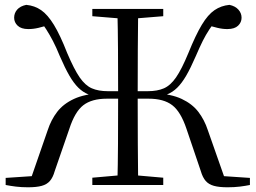

<svg xmlns="http://www.w3.org/2000/svg" viewBox="-20 -765 1057 794"><path d="M361.8 0V-30.1L497.9 -42.1H518.4L655.1 -30.1V0ZM361.8 -698V-728H655.1V-698L518.4 -686.9H497.9ZM465.3 0Q467.5 -83.6 468 -171.4Q468.5 -259.1 468.5 -361.1V-377.4Q468.5 -473.3 468 -559.2Q467.5 -645 465.3 -728H551.4Q550.4 -646 549.9 -560.4Q549.4 -474.7 549.4 -377.4V-361.1Q549.4 -260.3 549.9 -172.2Q550.4 -84.1 551.4 0ZM810.4 -57.5 751.3 -231.8Q727.6 -302.9 692.4 -329.9Q657.3 -356.9 594.6 -356.9H507.5V-387.9H591.4Q630.5 -387.9 657.6 -399.7Q684.8 -411.4 708 -444.9Q731.3 -478.5 759 -545.6Q789.1 -620.1 814.4 -662.2Q839.7 -704.4 867.1 -723Q894.4 -741.7 928.9 -744.9Q952.9 -739.8 965.9 -725.2Q979 -710.6 979 -691.7Q979 -672.5 964.6 -658.8Q950.2 -645 920.9 -644.8Q901.4 -644.5 879 -649.9Q856.5 -655.3 827.4 -664.4L879.6 -689.5Q860.4 -665.3 845.8 -643.3Q831.3 -621.3 818.4 -595.7Q805.6 -570 789.9 -533.3Q768.3 -483.5 750 -452Q731.6 -420.6 712.7 -402.1Q693.8 -383.6 671 -374.5Q648.2 -365.5 616.8 -360.1L618.8 -379.7Q688.1 -376.3 731.4 -355.9Q774.8 -335.5 800.1 -302.6Q825.4 -269.6 839.4 -226.8L912.4 -19.1L873.4 -38.7L1013.5 -29.3V0Q994.7 3.8 971.7 6.7Q948.8 9.5 920.9 9.5Q885.9 9.5 864.5 3.5Q843.1 -2.4 830.6 -16.8Q818 -31.3 810.4 -57.5ZM206.3 -57.5Q198.9 -31 186.3 -16.6Q173.8 -2.2 152.4 3.6Q131 9.5 95.8 9.5Q68.9 9.5 46 6.7Q23 3.8 3.4 0V-29.3L144.3 -38.7L105.3 -19.1L177.3 -226.8Q191.3 -269.6 216.6 -302.6Q241.9 -335.5 285.8 -355.9Q329.8 -376.3 398.4 -379.7L399.1 -360.1Q368.7 -365.5 345.9 -374.5Q323.1 -383.6 304.2 -402.1Q285.3 -420.6 267 -452Q248.8 -483.5 227.2 -533.3Q212.3 -570 198.8 -595.7Q185.4 -621.3 171.4 -643.3Q157.5 -665.3 138.3 -689.5L188.5 -664.4Q162.2 -655.3 139.4 -649.9Q116.7 -644.5 96.2 -644.8Q67.5 -645 53 -658.8Q38.5 -672.5 38.5 -691.7Q38.5 -710.8 51 -725.3Q63.6 -739.8 88.6 -744.9Q123.3 -741.7 150.2 -723Q177.2 -704.4 203 -662.2Q228.8 -620.1 257.9 -545.6Q286.4 -478.5 309.5 -444.9Q332.7 -411.4 359.9 -399.7Q387.1 -387.9 425.5 -387.9H510V-356.9H422.1Q359.6 -356.9 324.6 -329.9Q289.6 -302.9 266.6 -231.8Z"/></svg>

Font: Noto Serif HK ExtraLight
Style: Regular
Weight: 200
Designer: Ryoko NISHIZUKA 西塚涼子 (kana & ideographs); Frank Grießhammer (Latin, Greek & Cyrillic); Wenlong ZHANG 张文龙 (bopomofo); San
Foundry: Adobe
Version: Version 2.002-H1;hotconv 1.1.0;makeotfexe 2.6.0